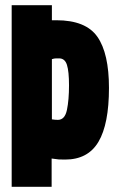

<svg xmlns="http://www.w3.org/2000/svg" viewBox="-20 -720 451 740"><path d="M25 0V-700H180V-642Q188 -642 197 -642Q311 -642 355.5 -578Q400 -514 400 -381Q400 -242 359.5 -173.5Q319 -105 231 -105Q215 -105 206.5 -105.5Q198 -106 179 -109V0ZM203 -258Q230 -258 238 -296.5Q246 -335 246 -391Q246 -445 238 -470Q230 -495 208 -495Q204 -495 196.5 -495Q189 -495 180 -492V-260Q187 -259 192 -258.5Q197 -258 203 -258Z"/></svg>

Font: Georama ExtraCondensed ExtraBold
Style: Regular
Weight: 800
Width: 2
Designer: Jean-Baptiste Levee
Foundry: Production Type
Version: Version 1.000